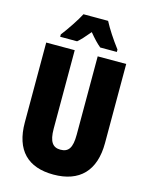

<svg xmlns="http://www.w3.org/2000/svg" viewBox="-136 -1012 859 1106"><g transform="rotate(15 294.0 -458.5)"><path d="M368 -927H221C204 -892 152 -815 125 -781V-767H226C243 -781 266 -806 294 -840C321 -807 344 -783 364 -767H463V-781C423 -834 391 -883 368 -927ZM533 -242V-714H363V-247C363 -167 342 -139 294 -139C249 -139 226 -168 226 -246V-714H56V-238C56 -72 140 10 292 10C448 10 533 -77 533 -242Z"/></g></svg>

Font: Noto Sans Ethiopic ExtraCondensed Black
Style: Regular
Weight: 900
Width: 2
Designer: Monotype Design Team
Foundry: Monotype Imaging Inc.
Version: Version 2.102